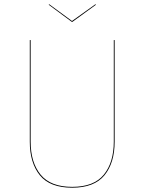

<svg xmlns="http://www.w3.org/2000/svg" viewBox="-20 -867 675 896"><path d="M515 -206Q515 -107 467.5 -49Q420 9 317 9Q213 9 166 -49Q119 -107 119 -206V-680H123V-206Q123 -109 169.5 -52Q216 5 317 5Q418 5 464.5 -52Q511 -109 511 -206V-680H515ZM428 -845 318 -765H315L207 -845L210 -847L316 -769L425 -847Z"/></svg>

Font: FiraGO Four
Style: Regular
Weight: 100
Designer: bBox Type
Foundry: bBox Type GmbH
Version: Version 1.001